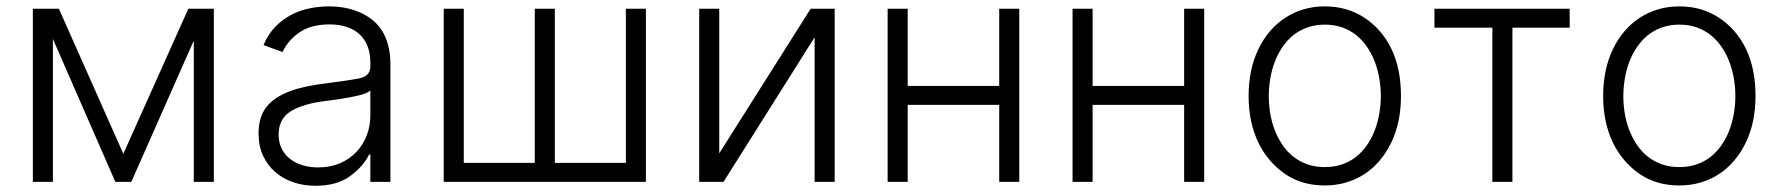

<svg xmlns="http://www.w3.org/2000/svg" viewBox="-20 -573 5607 605"><path d="M83.5 0V-545.5H165.5L368.6 -88.4L573.5 -545.5H653.8V0H590.6V-445L393.8 0H343.4L146.7 -450.3V0Z M821.4 -238.3Q834.9 -254.3 853.5 -266Q872.2 -277.7 895.2 -286.2Q918.3 -294.7 945.8 -300.4Q973.4 -306.1 1004.3 -310Q1038.7 -314.3 1065.2 -318.2Q1091.6 -322.1 1110.1 -325.6Q1147 -332.7 1147 -363.3V-376.1Q1147 -404.5 1138.5 -426.7Q1130 -448.9 1113.6 -464.3Q1097.3 -479.8 1073.3 -487.9Q1049.4 -496.1 1018.5 -496.1Q959.2 -496.1 922.6 -470.2Q886 -444.2 870.4 -409.1L810.4 -430.8Q824.2 -464.5 846.6 -487.7Q869 -511 896.3 -525.6Q923.7 -540.1 954.5 -546.5Q985.4 -552.9 1016.7 -552.9Q1032.3 -552.9 1048.8 -551.1Q1065.3 -549.4 1081.9 -545.1Q1098.4 -540.8 1114.3 -533.9Q1130.3 -527 1144.9 -516.7Q1159.4 -506.7 1171.5 -492.9Q1183.6 -479 1192.1 -460.9Q1200.6 -442.8 1205.4 -420.3Q1210.2 -397.7 1210.2 -370.4V0H1147V-86.3H1143.1Q1126.1 -50.1 1084.2 -18.8Q1042.3 12.4 974.1 12.4Q937.1 12.4 904.5 1.4Q871.8 -9.6 847.5 -30.7Q823.2 -51.8 808.9 -82.4Q794.7 -112.9 794.7 -152.3Q794.7 -206.3 821.4 -238.3ZM858 -149.5Q858 -122.9 868.3 -103.2Q878.6 -83.5 896 -70.7Q913.4 -57.9 935.7 -51.7Q958.1 -45.5 982.6 -45.5Q1020.6 -45.5 1051 -58.4Q1081.3 -71.4 1102.6 -93.8Q1123.9 -116.1 1135.5 -146Q1147 -175.8 1147 -209.2V-288Q1138.1 -279.1 1112.2 -272.7Q1099.4 -269.5 1085.2 -266.9Q1071 -264.2 1056.6 -261.9Q1042.3 -259.6 1028.9 -257.8Q1015.6 -256 1004.3 -254.6Q935 -246.1 896.7 -222.7Q858 -199.2 858 -149.5Z M1441.4 -545.5V-59.7H1665.1V-545.5H1728.3V-59.7H1952.1V-545.5H2015.3V0H1378.2V-545.5Z M2246.4 -545.5V-89.8L2534.4 -545.5H2610.1V0H2546.9V-455.6L2259.9 0H2183.2V-545.5Z M2840.2 -545.5V-302.2H3128.6V-545.5H3191.8V0H3128.6V-242.5H2840.2V0H2777V-545.5Z M3422.9 -545.5V-302.2H3711.3V-545.5H3774.5V0H3711.3V-242.5H3422.9V0H3359.7V-545.5Z M3914.4 -270.2Q3914.4 -353.7 3945 -417.6Q3960.2 -449.6 3981.7 -474.6Q4003.2 -499.6 4029.8 -517Q4056.5 -534.4 4087.9 -543.7Q4119.3 -552.9 4154.5 -552.9Q4225.5 -552.9 4279.5 -517Q4334.9 -480.5 4364.7 -418.3Q4394.5 -356.2 4394.5 -270.2Q4394.5 -187.1 4364 -123.9Q4348.7 -92.3 4327.4 -67.1Q4306.1 -41.9 4279.5 -24.5Q4252.8 -7.1 4221.4 2.1Q4190 11.4 4154.5 11.4Q4082.4 11.4 4029.8 -24.5Q4002.8 -43 3981.4 -68Q3959.9 -93 3945 -124.1Q3930 -155.2 3922.2 -191.9Q3914.4 -228.7 3914.4 -270.2ZM3978 -270.2Q3978 -243.3 3982.4 -216.3Q3986.9 -189.3 3996.3 -164.4Q4005.7 -139.6 4019.9 -118.1Q4034.1 -96.6 4053.8 -80.6Q4073.5 -64.6 4098.5 -55.6Q4123.6 -46.5 4154.5 -46.5Q4185 -46.5 4210 -55.4Q4235.1 -64.3 4254.6 -80.1Q4274.1 -95.9 4288.5 -117.2Q4302.9 -138.5 4312.3 -163.4Q4321.7 -188.2 4326.3 -215.6Q4331 -242.9 4331 -270.2Q4331 -297.2 4326.5 -324.2Q4322.1 -351.2 4312.9 -376.2Q4303.6 -401.3 4289.2 -422.9Q4274.9 -444.6 4255.3 -460.8Q4235.8 -476.9 4210.6 -486.2Q4185.4 -495.4 4154.5 -495.4Q4123.9 -495.4 4098.9 -486.3Q4073.9 -477.3 4054.3 -461.3Q4034.8 -445.3 4020.4 -423.8Q4006 -402.3 3996.6 -377.3Q3987.2 -352.3 3982.6 -324.9Q3978 -297.6 3978 -270.2Z M4926.1 -545.5V-485.8H4745.7V0H4682.5V-485.8H4500V-545.5Z M5031.6 -270.2Q5031.6 -353.7 5062.1 -417.6Q5077.4 -449.6 5098.9 -474.6Q5120.4 -499.6 5147 -517Q5173.7 -534.4 5205.1 -543.7Q5236.5 -552.9 5271.7 -552.9Q5342.7 -552.9 5396.7 -517Q5452.1 -480.5 5481.9 -418.3Q5511.7 -356.2 5511.7 -270.2Q5511.7 -187.1 5481.2 -123.9Q5465.9 -92.3 5444.6 -67.1Q5423.3 -41.9 5396.7 -24.5Q5370 -7.1 5338.6 2.1Q5307.2 11.4 5271.7 11.4Q5199.6 11.4 5147 -24.5Q5120 -43 5098.5 -68Q5077.1 -93 5062.1 -124.1Q5047.2 -155.2 5039.4 -191.9Q5031.6 -228.7 5031.6 -270.2ZM5095.2 -270.2Q5095.2 -243.3 5099.6 -216.3Q5104 -189.3 5113.5 -164.4Q5122.9 -139.6 5137.1 -118.1Q5151.3 -96.6 5171 -80.6Q5190.7 -64.6 5215.7 -55.6Q5240.8 -46.5 5271.7 -46.5Q5302.2 -46.5 5327.2 -55.4Q5352.3 -64.3 5371.8 -80.1Q5391.3 -95.9 5405.7 -117.2Q5420.1 -138.5 5429.5 -163.4Q5438.9 -188.2 5443.5 -215.6Q5448.2 -242.9 5448.2 -270.2Q5448.2 -297.2 5443.7 -324.2Q5439.3 -351.2 5430 -376.2Q5420.8 -401.3 5406.4 -422.9Q5392 -444.6 5372.5 -460.8Q5353 -476.9 5327.8 -486.2Q5302.6 -495.4 5271.7 -495.4Q5241.1 -495.4 5216.1 -486.3Q5191.1 -477.3 5171.5 -461.3Q5152 -445.3 5137.6 -423.8Q5123.2 -402.3 5113.8 -377.3Q5104.4 -352.3 5099.8 -324.9Q5095.2 -297.6 5095.2 -270.2Z"/></svg>

Font: Inter P Light
Style: Regular
Weight: 300
Designer: Rasmus Andersson
Foundry: rsms
Version: Version 3.018;git-588b23468